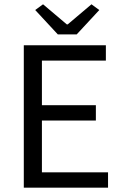

<svg xmlns="http://www.w3.org/2000/svg" viewBox="-20 -865 567 885"><path d="M89.7 0V-656.3H468V-585.6H173.2V-380H421.9V-309.3H173.2V-70.7H478V0ZM246.6 -706.3 142.3 -818.8 178.4 -845.2 288 -752.5H292L401.6 -845.2L437.7 -818.8L333.4 -706.3Z"/></svg>

Font: Source Sans 3 Variable
Style: Regular
Weight: 200
Designer: Paul D. Hunt
Foundry: Adobe Systems Incorporated
Version: Version 3.026